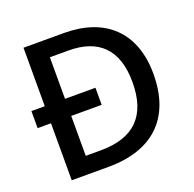

<svg xmlns="http://www.w3.org/2000/svg" viewBox="-126 -843 982 972"><g transform="rotate(-20 365.5 -357.0)"><path d="M318 -714H99V-399H27V-307H99V0H297C532 0 672 -123 672 -365C672 -593 535 -714 318 -714ZM308 -623C467 -623 558 -541 558 -362C558 -182 469 -92 289 -92H208V-307H372V-399H208V-623Z"/></g></svg>

Font: Noto Sans Georgian Medium
Style: Regular
Weight: 500
Designer: Monotype Design Team, Akaki Razmadze
Foundry: Google LLC
Version: Version 2.005